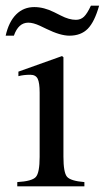

<svg xmlns="http://www.w3.org/2000/svg" viewBox="-45 -658 370 678"><path d="M276 -638H305Q289 -581 265 -556.5Q241 -532 200 -532Q168 -532 119 -556L96 -567Q72 -578 55 -578Q20 -578 4 -532H-25Q-14 -581 12 -607Q38 -633 76 -633Q110 -633 146 -615L170 -603Q199 -588 223 -588Q240 -588 251.5 -599Q263 -610 276 -638ZM253 0H16V-15Q68 -18 81.5 -33Q95 -48 95 -104V-331Q95 -366 88 -380Q81 -394 62 -394Q38 -394 20 -389V-405L174 -460L179 -456V-105Q179 -49 191.5 -34Q204 -19 253 -15Z"/></svg>

Font: STIX Math
Style: Regular
Weight: 400
Designer: MicroPress Inc., with final additions and corrections provided by Coen Hoffman, Elsevier (retired)
Version: Version 1.1.1